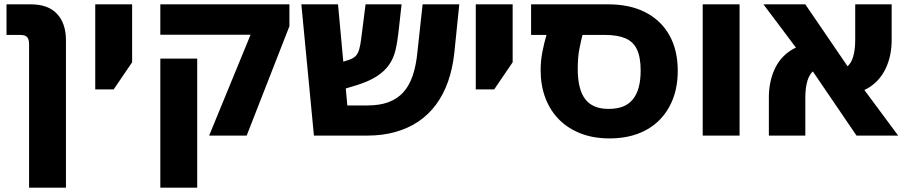

<svg xmlns="http://www.w3.org/2000/svg" viewBox="-20 -625 4196 885"><path d="M114 240V-421Q114 -443 105.5 -453.5Q97 -464 74 -464H10V-605H122Q202 -605 243 -561Q284 -517 284 -439V240Z M419 -213V-605H589V-338L504 -213Z M944 0 1135 -465H719V-605H1314V-504L1117 0ZM719 240V-355H889V240Z M1427 0 1369 -605H1538L1581 -139H1674Q1730 -139 1770.5 -154Q1811 -169 1838.5 -199Q1866 -229 1882 -275.5Q1898 -322 1904 -385L1928 -605H2097L2074 -380Q2066 -308 2045 -248.5Q2024 -189 1989.5 -142.5Q1955 -96 1908 -64.5Q1861 -33 1802 -16.5Q1743 0 1673 0ZM1487 -191 1481 -315 1588 -349Q1607 -355 1618.5 -366Q1630 -377 1636 -398.5Q1642 -420 1646 -455L1665 -605H1831L1817 -479Q1812 -432 1803 -394Q1794 -356 1773.5 -326.5Q1753 -297 1717 -273.5Q1681 -250 1623 -232Z M2173 -213V-605H2343V-338L2258 -213Z M2789 13Q2716 13 2657.5 -9.5Q2599 -32 2557.5 -73.5Q2516 -115 2494 -173Q2472 -231 2472 -302Q2472 -344 2480 -385.5Q2488 -427 2499 -464H2428V-605H2784Q2884 -605 2955.5 -568Q3027 -531 3065.5 -462.5Q3104 -394 3104 -299Q3104 -227 3082 -169.5Q3060 -112 3019 -71Q2978 -30 2920 -8.5Q2862 13 2789 13ZM2785 -123Q2823 -123 2850.5 -133.5Q2878 -144 2896.5 -166.5Q2915 -189 2924 -222Q2933 -255 2933 -300Q2933 -361 2916 -397Q2899 -433 2862.5 -448.5Q2826 -464 2768 -464H2665Q2659 -442 2651 -402Q2643 -362 2643 -308Q2643 -213 2677.5 -168Q2712 -123 2785 -123Z M3219 0V-605H3389V0Z M3928 0 3683 -360 3499 -605H3692L3928 -259L4120 0ZM3524 0V-176Q3524 -245 3548.5 -301.5Q3573 -358 3622.5 -391Q3672 -424 3744 -424L3787 -317Q3753 -317 3732 -300.5Q3711 -284 3701.5 -252Q3692 -220 3692 -173V0ZM3873 -193 3828 -300Q3863 -300 3883.5 -316.5Q3904 -333 3913 -365Q3922 -397 3922 -443V-605H4090V-440Q4090 -372 4065.5 -316Q4041 -260 3993 -226.5Q3945 -193 3873 -193Z"/></svg>

Font: Noto Sans Hebrew ExtraBold
Style: Regular
Weight: 800
Designer: Monotype Design Team
Foundry: Monotype Imaging Inc.
Version: Version 2.003